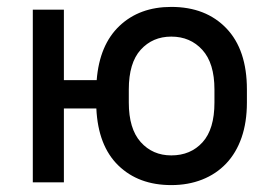

<svg xmlns="http://www.w3.org/2000/svg" viewBox="-20 -528 780 556"><path d="M476 8Q381 8 322.5 -49Q264 -106 259 -214H165V0H75V-500H165V-296H260Q268 -398 326 -453Q384 -508 476 -508Q576 -508 635.5 -446Q695 -384 695 -269V-231Q695 -174 679.5 -129.5Q664 -85 635 -54.5Q606 -24 565.5 -8Q525 8 476 8ZM476 -78Q532 -78 566.5 -116Q601 -154 601 -231V-269Q601 -345 566 -383.5Q531 -422 476 -422Q422 -422 387.5 -384Q353 -346 353 -269V-231Q353 -155 387.5 -116.5Q422 -78 476 -78Z"/></svg>

Font: PT Root UI Web Medium
Style: Regular
Weight: 500
Designer: Vitaly Kuzmin
Foundry: ParaType Ltd.
Version: Version 1.001W